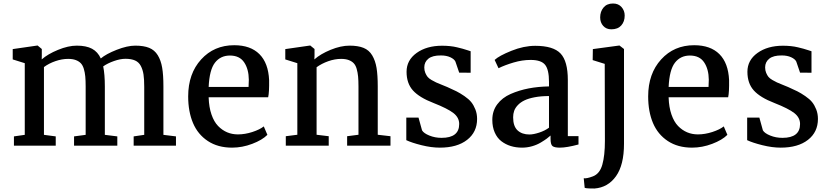

<svg xmlns="http://www.w3.org/2000/svg" viewBox="-20 -827 4709 1090"><path d="M59.1 0V-52.7L120.6 -61.5V-468.3L52.2 -489.7V-548.3L191.4 -568.4H193.8L217.3 -548.8V-510.7L216.8 -489.7Q251 -520 309.3 -543.9Q367.7 -567.9 416 -567.9Q469.7 -567.9 502.4 -550.3Q535.2 -532.7 552.2 -495.1Q582 -520.5 642.3 -544.2Q702.6 -567.9 748 -567.9Q795.9 -567.9 826.7 -555.4Q857.4 -543 875.5 -513.7Q893.6 -484.4 900.6 -442.9Q907.7 -401.4 907.7 -336.9V-61.5L979 -52.7V0H738.8V-52.7L798.8 -61.5V-334Q798.8 -377 794.7 -404.3Q790.5 -431.6 779.3 -452.9Q768.1 -474.1 746.8 -483.6Q725.6 -493.2 692.4 -493.2Q663.1 -493.2 627 -480.5Q590.8 -467.8 565.9 -450.2Q575.2 -404.3 575.2 -335.9V-61.5L646 -52.7V0H400.4V-52.7L466.3 -61.5V-336.4Q466.3 -370.1 464.1 -393.1Q461.9 -416 455.8 -436.3Q449.7 -456.5 438.7 -468Q427.7 -479.5 409.9 -486.1Q392.1 -492.7 366.7 -492.7Q332 -492.7 294.9 -480Q257.8 -467.3 229.5 -446.3V-61.5L296.4 -52.7V0Z M1297.4 11.2Q1216.8 11.2 1159.9 -26.4Q1103 -64 1075.7 -128.7Q1048.3 -193.4 1048.3 -279.8Q1048.3 -408.7 1121.8 -489.5Q1195.3 -570.3 1309.6 -570.3Q1401.9 -570.3 1452.6 -519.8Q1503.4 -469.2 1507.8 -372.1Q1508.8 -302.2 1502.4 -274.9H1164.6V-272Q1166.5 -217.8 1180.7 -176.8Q1194.8 -135.7 1218 -111.8Q1241.2 -87.9 1269.5 -75.9Q1297.9 -64 1330.6 -64Q1370.6 -64 1412.6 -77.6Q1454.6 -91.3 1477.5 -109.4L1498 -61.5Q1468.3 -31.7 1411.6 -10.3Q1355 11.2 1297.4 11.2ZM1285.2 -511.7Q1231.9 -511.7 1200.4 -471.2Q1168.9 -430.7 1164.6 -333.5H1391.1Q1392.6 -352.5 1392.6 -374Q1392.1 -434.1 1366.2 -472.9Q1340.3 -511.7 1285.2 -511.7Z M1602.5 0V-53.7L1668 -62V-468.3L1599.6 -489.7V-548.3L1739.3 -568.4H1741.7L1765.6 -548.8V-510.7L1764.6 -489.7Q1799.3 -520.5 1856.9 -544.2Q1914.6 -567.9 1964.4 -567.9Q2012.7 -567.9 2043.9 -555.2Q2075.2 -542.5 2093 -512.7Q2110.8 -482.9 2117.7 -441.7Q2124.5 -400.4 2124.5 -335.9V-62L2196.8 -53.7V0H1950.7V-53.7L2015.1 -62V-336.4Q2015.1 -370.1 2012.9 -392.8Q2010.7 -415.5 2004.9 -436Q1999 -456.5 1988 -468Q1977.1 -479.5 1959.5 -486.1Q1941.9 -492.7 1916.5 -492.7Q1880.9 -492.7 1843.5 -479.5Q1806.2 -466.3 1777.3 -445.3V-62L1846.2 -53.7V0Z M2286.6 -31.2V-159.2H2356L2376 -86.9Q2385.7 -70.3 2417.7 -57.4Q2449.7 -44.4 2486.8 -44.4Q2586.9 -44.4 2586.9 -123Q2586.9 -159.7 2554 -185.3Q2521 -210.9 2441.4 -242.2Q2360.4 -273.4 2324.2 -313.7Q2288.1 -354 2288.1 -419.4Q2288.1 -485.4 2345.2 -526.4Q2402.3 -567.4 2489.7 -567.4Q2512.7 -567.4 2534.4 -565.2Q2556.2 -563 2575.2 -558.3Q2594.2 -553.7 2606 -550.5Q2617.7 -547.4 2633.8 -542Q2649.9 -536.6 2651.9 -536.1V-414.1L2586.9 -414.6L2565.4 -477.5Q2558.6 -491.7 2536.4 -502Q2514.2 -512.2 2483.4 -512.2Q2435.5 -512.7 2412.1 -493.9Q2388.7 -475.1 2388.7 -444.3Q2388.7 -427.2 2394.5 -413.3Q2400.4 -399.4 2407.5 -390.6Q2414.6 -381.8 2429.9 -372.8Q2445.3 -363.8 2455.8 -359.1Q2466.3 -354.5 2487.5 -345.9Q2508.8 -337.4 2519 -333Q2551.3 -318.8 2571.5 -308.6Q2591.8 -298.3 2616.5 -281.5Q2641.1 -264.6 2655 -247.6Q2668.9 -230.5 2678.7 -205.8Q2688.5 -181.2 2688.5 -151.9Q2688.5 -77.1 2631.8 -33Q2575.2 11.2 2477.1 11.2Q2428.7 11.2 2373 -2.7Q2317.4 -16.6 2286.6 -31.2Z M2774.9 -146.5Q2774.9 -197.3 2803 -234.9Q2831.1 -272.5 2878.9 -293.5Q2926.8 -314.5 2981 -325Q3035.2 -335.4 3096.7 -336.4V-362.3Q3096.7 -431.6 3074.5 -459.2Q3052.2 -486.8 2992.2 -486.8Q2945.3 -486.8 2895.8 -472.2Q2846.2 -457.5 2810.5 -439.9H2810.1L2788.1 -486.8Q2813 -510.3 2883.3 -538.6Q2953.6 -566.9 3018.6 -566.9Q3121.1 -566.9 3162.4 -523.2Q3203.6 -479.5 3203.6 -372.6V-54.2H3264.2V-6.8Q3197.3 11.2 3158.2 11.2Q3127.9 11.2 3116.7 2.4Q3105.5 -6.3 3105.5 -39.6V-57.6Q3095.7 -48.8 3084 -40Q3072.3 -31.2 3050.5 -18.1Q3028.8 -4.9 3000.7 3.2Q2972.7 11.2 2943.8 11.2Q2909.2 11.2 2879.4 2Q2849.6 -7.3 2825.9 -25.6Q2802.2 -43.9 2788.6 -75Q2774.9 -106 2774.9 -146.5ZM2985.8 -63.5Q3008.3 -63.5 3041 -74.2Q3073.7 -85 3096.7 -102.1V-281.7Q3051.3 -281.7 3015.6 -274.9Q2980 -268.1 2957.3 -257.1Q2934.6 -246.1 2919.7 -230.2Q2904.8 -214.4 2898.9 -197.5Q2893.1 -180.7 2893.1 -161.1Q2893.1 -110.4 2918.2 -86.9Q2943.4 -63.5 2985.8 -63.5Z M3414.1 -26.9 3413.1 -464.4 3344.7 -485.8 3345.7 -548.3 3494.6 -568.4H3497.1L3522.5 -548.8V-10.7Q3522.5 109.4 3477.1 173.3Q3431.6 237.3 3355 243.2Q3344.2 243.7 3324 242.7Q3303.7 241.7 3299.3 239.3L3293.9 185.1Q3311 187.5 3345.7 174.3Q3384.8 159.7 3399.4 107.9Q3414.1 56.2 3414.1 -26.9ZM3450.2 -660.6Q3421.9 -660.6 3404.5 -679.9Q3387.2 -699.2 3387.2 -728Q3387.2 -761.2 3406.2 -784.2Q3425.3 -807.1 3460 -807.1H3460.4Q3490.7 -807.1 3508.5 -786.9Q3526.4 -766.6 3526.4 -738.8Q3526.4 -704.1 3506.8 -682.4Q3487.3 -660.6 3450.7 -660.6Z M3908.7 11.2Q3828.1 11.2 3771.2 -26.4Q3714.4 -64 3687 -128.7Q3659.7 -193.4 3659.7 -279.8Q3659.7 -408.7 3733.2 -489.5Q3806.6 -570.3 3920.9 -570.3Q4013.2 -570.3 4064 -519.8Q4114.7 -469.2 4119.1 -372.1Q4120.1 -302.2 4113.8 -274.9H3775.9V-272Q3777.8 -217.8 3792 -176.8Q3806.2 -135.7 3829.3 -111.8Q3852.5 -87.9 3880.9 -75.9Q3909.2 -64 3941.9 -64Q3981.9 -64 4023.9 -77.6Q4065.9 -91.3 4088.9 -109.4L4109.4 -61.5Q4079.6 -31.7 4022.9 -10.3Q3966.3 11.2 3908.7 11.2ZM3896.5 -511.7Q3843.3 -511.7 3811.8 -471.2Q3780.3 -430.7 3775.9 -333.5H4002.4Q4003.9 -352.5 4003.9 -374Q4003.4 -434.1 3977.5 -472.9Q3951.7 -511.7 3896.5 -511.7Z M4221.7 -31.2V-159.2H4291L4311 -86.9Q4320.8 -70.3 4352.8 -57.4Q4384.8 -44.4 4421.9 -44.4Q4522 -44.4 4522 -123Q4522 -159.7 4489 -185.3Q4456.1 -210.9 4376.5 -242.2Q4295.4 -273.4 4259.3 -313.7Q4223.1 -354 4223.1 -419.4Q4223.1 -485.4 4280.3 -526.4Q4337.4 -567.4 4424.8 -567.4Q4447.8 -567.4 4469.5 -565.2Q4491.2 -563 4510.3 -558.3Q4529.3 -553.7 4541 -550.5Q4552.7 -547.4 4568.8 -542Q4585 -536.6 4586.9 -536.1V-414.1L4522 -414.6L4500.5 -477.5Q4493.7 -491.7 4471.4 -502Q4449.2 -512.2 4418.5 -512.2Q4370.6 -512.7 4347.2 -493.9Q4323.7 -475.1 4323.7 -444.3Q4323.7 -427.2 4329.6 -413.3Q4335.4 -399.4 4342.5 -390.6Q4349.6 -381.8 4365 -372.8Q4380.4 -363.8 4390.9 -359.1Q4401.4 -354.5 4422.6 -345.9Q4443.8 -337.4 4454.1 -333Q4486.3 -318.8 4506.6 -308.6Q4526.9 -298.3 4551.5 -281.5Q4576.2 -264.6 4590.1 -247.6Q4604 -230.5 4613.8 -205.8Q4623.5 -181.2 4623.5 -151.9Q4623.5 -77.1 4566.9 -33Q4510.3 11.2 4412.1 11.2Q4363.8 11.2 4308.1 -2.7Q4252.4 -16.6 4221.7 -31.2Z"/></svg>

Font: HaufeMerriweather
Style: Regular
Weight: 400
Designer: Eben Sorkin ( eben@eyebytes.com )
Foundry: Eben Sorkin
Version: Version 1.56